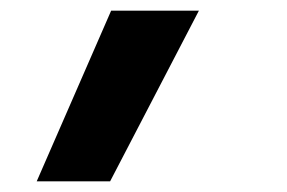

<svg xmlns="http://www.w3.org/2000/svg" viewBox="-20 -189 540 361"><path d="M49 152 189 -169H354L187 152Z"/></svg>

Font: Iosevka Slab Heavy Oblique
Style: Regular
Weight: 900
Italic angle: -9°
Monospace: yes
Designer: Belleve Invis
Foundry: Belleve Invis
Version: Version 11.1.1; ttfautohint (v1.8.3)